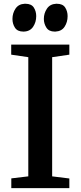

<svg xmlns="http://www.w3.org/2000/svg" viewBox="-20 -974 417 994"><path d="M100.5 -810.5Q70.5 -810.5 57.5 -830.5Q44.5 -850.5 44.5 -876Q44.5 -905.5 60.2 -929.2Q76 -953 107.5 -954.5H112Q142.5 -954.5 155 -935Q167.5 -915.5 167.5 -890.5Q167.5 -859.5 151.5 -835.5Q135.5 -811.5 103.5 -810.5ZM263 -810.5Q233 -810.5 220 -831.2Q207 -852 207 -876Q207 -905.5 223 -929.2Q239 -953 270.5 -954.5H274.5Q305 -954.5 317.5 -935Q330 -915.5 330 -890.5Q330 -859.5 314.5 -835.8Q299 -812 267 -810.5ZM126.5 -61V-678L38 -691V-743H339V-691L250 -678V-61L339 -50V0H38.5V-50.5Z"/></svg>

Font: Merriweather 28pt SemiBold
Style: Regular
Weight: 600
Version: Version 2.100